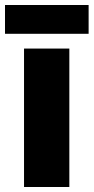

<svg xmlns="http://www.w3.org/2000/svg" viewBox="-35 -747 374 767"><path d="M319 -727H-15V-612H319ZM242 0V-553H61V0Z"/></svg>

Font: Noto Sans Armenian SemiCondensed Black
Style: Regular
Weight: 900
Width: 4
Designer: Monotype Design Team
Foundry: Monotype Imaging Inc.
Version: Version 2.008